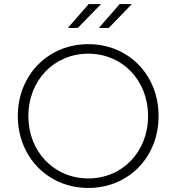

<svg xmlns="http://www.w3.org/2000/svg" viewBox="-20 -923 871 948"><path d="M416 5C614 5 763 -146 763 -350C763 -554 614 -705 416 -705C218 -705 68 -553 68 -350C68 -147 218 5 416 5ZM416 -42C248 -42 120 -173 120 -350C120 -527 248 -658 416 -658C584 -658 711 -527 711 -350C711 -173 584 -42 416 -42ZM468 -785H517L631 -903H571ZM315 -785H364L479 -903H418Z"/></svg>

Font: Chess Sans Light
Style: Regular
Weight: 300
Designer: Wolf Bōese
Foundry: Wolf Bōese
Version: Version 7.223;Glyphs 3.3 (3306)